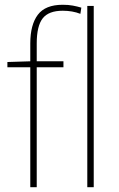

<svg xmlns="http://www.w3.org/2000/svg" viewBox="-20 -785 497 805"><path d="M246 -503V-528H134V-603Q134 -676 159 -708Q184 -740 243 -740Q284 -740 317 -727L321 -753Q304 -758 285.5 -761.5Q267 -765 243 -765Q170 -765 138.5 -723Q107 -681 107 -603V-528L11 -525V-503H107V0H134V-503ZM373 0H346V-760H373Z"/></svg>

Font: Noto Sans Display Thin
Style: Regular
Weight: 250
Designer: Monotype Design Team
Foundry: Monotype Imaging Inc.
Version: Version 1.900